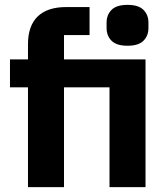

<svg xmlns="http://www.w3.org/2000/svg" viewBox="-20 -769 687 789"><path d="M95 -410H21V-525H95V-587Q95 -663 135 -701.5Q175 -740 252 -740H348V-625H243V-525H578V0H430V-410H243V0H95ZM504 -581Q459 -581 438.5 -601.5Q418 -622 418 -654V-676Q418 -708 438.5 -728.5Q459 -749 504 -749Q549 -749 569.5 -728.5Q590 -708 590 -676V-654Q590 -622 569.5 -601.5Q549 -581 504 -581Z"/></svg>

Font: IBM Plex Sans Arabic
Style: Bold
Weight: 700
Designer: Mike Abbink, Paul van der Laan, Pieter van Rosmalen, Wael Morcos, Khajak Apelian
Foundry: Bold Monday
Version: Version 1.2